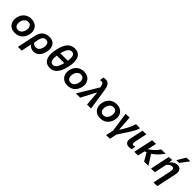

<svg xmlns="http://www.w3.org/2000/svg" viewBox="421 -2600 4607 4607"><g transform="rotate(45 2724.5 -297.0)"><path d="M275.5 12.5Q206 12.5 157 -11.5Q108 -35.5 79.2 -76.5Q50.5 -117.5 42 -169Q38.5 -191 38.5 -213.5Q38.5 -244 45 -276Q68 -387.5 142.5 -449.2Q217 -511 322.5 -511Q390 -511 439 -487.5Q488 -464 517.2 -423.2Q546.5 -382.5 555.5 -331Q559.5 -308.5 559.5 -285.5Q559.5 -255 552.5 -223Q530 -115.5 457.5 -51.5Q385 12.5 275.5 12.5ZM279.5 -92.5Q338 -92.5 375.2 -134.2Q412.5 -176 424.5 -235.5Q430 -261 430 -284.5Q430 -303 426.5 -320.5Q418 -359 391.5 -382.5Q365 -406 321 -406Q263 -406 224.2 -365.5Q185.5 -325 173 -263Q168 -239.5 168 -217.5Q168 -197.5 172 -179.5Q180 -140.5 207 -116.5Q234 -92.5 279.5 -92.5Z M566.5 196Q578 142 589 89.5Q600.5 37 613.5 -24.5L667 -279.5Q691.5 -395.5 760 -453.2Q828.5 -511 938 -511Q1023 -511 1073.2 -471.2Q1123.5 -431.5 1140 -365Q1148 -332 1148 -296Q1148 -258.5 1139.5 -217.5Q1125.5 -149.5 1093.8 -97.5Q1062 -45.5 1015.2 -16.5Q968.5 12.5 909 12.5Q862 12.5 820.2 -7Q778.5 -26.5 756.5 -62.5H748L739 -18Q727 38.5 716.5 88.5Q706 138 694.5 192ZM876 -98.5Q933.5 -98.5 967.2 -138.2Q1001 -178 1014 -239Q1019.5 -266.5 1019.5 -291Q1019.5 -307.5 1017 -323Q1010.5 -361 987.5 -384Q964.5 -407 923.5 -407Q873 -407 840.5 -375Q808 -343 793.5 -274L769.5 -159Q785.5 -128 813.2 -113.2Q841 -98.5 876 -98.5Z M1462.5 12.5Q1366.5 12.5 1313.5 -39.2Q1260.5 -91 1248 -182.5Q1243.5 -213 1243.5 -247Q1243.5 -313.5 1260.5 -392.5Q1300.5 -582 1375 -664.2Q1449.5 -746.5 1562.5 -746.5Q1656.5 -746.5 1709.5 -697.5Q1762.5 -648.5 1776 -558.5Q1780.5 -527.5 1780.5 -493Q1780.5 -427 1763.5 -346.5Q1723.5 -158 1649.8 -72.8Q1576 12.5 1462.5 12.5ZM1560.5 -642.5Q1504 -642.5 1463.2 -588.2Q1422.5 -534 1395 -416H1648Q1657 -470 1657 -511Q1657 -559.5 1644 -589Q1619.5 -642.5 1560.5 -642.5ZM1463.5 -91.5Q1521 -91.5 1561 -147.8Q1601 -204 1627.5 -317H1374.5Q1367 -272 1367 -234.5Q1367 -187.5 1379 -153Q1399.5 -91.5 1463.5 -91.5Z M2062 12.5Q1992.5 12.5 1943.5 -11.5Q1894.5 -35.5 1865.8 -76.5Q1837 -117.5 1828.5 -169Q1825 -191 1825 -213.5Q1825 -244 1831.5 -276Q1854.5 -387.5 1929 -449.2Q2003.5 -511 2109 -511Q2176.5 -511 2225.5 -487.5Q2274.5 -464 2303.8 -423.2Q2333 -382.5 2342 -331Q2346 -308.5 2346 -285.5Q2346 -255 2339 -223Q2316.5 -115.5 2244 -51.5Q2171.5 12.5 2062 12.5ZM2066 -92.5Q2124.5 -92.5 2161.8 -134.2Q2199 -176 2211 -235.5Q2216.5 -261 2216.5 -284.5Q2216.5 -303 2213 -320.5Q2204.5 -359 2178 -382.5Q2151.5 -406 2107.5 -406Q2049.5 -406 2010.8 -365.5Q1972 -325 1959.5 -263Q1954.5 -239.5 1954.5 -217.5Q1954.5 -197.5 1958.5 -179.5Q1966.5 -140.5 1993.5 -116.5Q2020.5 -92.5 2066 -92.5Z M2339.5 0Q2380.5 -67.5 2424.5 -140.5Q2468.5 -213 2509.5 -280.5Q2543 -336.5 2579.8 -397.5Q2616.5 -458.5 2651.5 -515.5Q2640.5 -586.5 2622.8 -613Q2605 -639.5 2563.5 -639.5Q2556.5 -639.5 2544.8 -638Q2533 -636.5 2521.5 -633.5L2537.5 -734.5Q2553 -738.5 2569.5 -741.5Q2586 -744.5 2605.5 -744.5Q2679.5 -744.5 2717.5 -697Q2755.5 -649.5 2772 -538.5L2811.5 -278.5Q2821 -213.5 2828.5 -166.5Q2835.5 -119.5 2841.5 -80.5Q2847.5 -41.5 2853.5 0H2718Q2713.5 -55 2709 -112Q2704.5 -168.5 2700 -220L2688 -364.5H2677L2601 -221Q2571 -164.5 2541.8 -109Q2512.5 -53.5 2484 0Z M3172 12.5Q3102.5 12.5 3053.5 -11.5Q3004.5 -35.5 2975.8 -76.5Q2947 -117.5 2938.5 -169Q2935 -191 2935 -213.5Q2935 -244 2941.5 -276Q2964.5 -387.5 3039 -449.2Q3113.5 -511 3219 -511Q3286.5 -511 3335.5 -487.5Q3384.5 -464 3413.8 -423.2Q3443 -382.5 3452 -331Q3456 -308.5 3456 -285.5Q3456 -255 3449 -223Q3426.5 -115.5 3354 -51.5Q3281.5 12.5 3172 12.5ZM3176 -92.5Q3234.5 -92.5 3271.8 -134.2Q3309 -176 3321 -235.5Q3326.5 -261 3326.5 -284.5Q3326.5 -303 3323 -320.5Q3314.5 -359 3288 -382.5Q3261.5 -406 3217.5 -406Q3159.5 -406 3120.8 -365.5Q3082 -325 3069.5 -263Q3064.5 -239.5 3064.5 -217.5Q3064.5 -197.5 3068.5 -179.5Q3076.5 -140.5 3103.5 -116.5Q3130.5 -92.5 3176 -92.5Z M3559.5 196Q3570 147.5 3580.5 99.5Q3591 51.5 3601.5 1Q3594.5 -47 3588 -95Q3581 -142.5 3574 -189.5L3561.5 -276.5Q3553.5 -331.5 3545.5 -387.2Q3537.5 -443 3530 -498L3660 -502Q3664.5 -442.5 3670 -372.5Q3675.5 -302 3680 -237L3688.5 -127.5H3700Q3725.5 -170.5 3750.5 -213Q3775 -255.5 3800 -297.5Q3827 -349 3847.5 -398.5Q3868 -448 3879 -498H4019Q4003.5 -437.5 3971 -376Q3938.5 -314.5 3904 -261.5Q3860.5 -193.5 3815.8 -125.8Q3771 -58 3727 8.5Q3716.5 56.5 3707 101Q3697.5 145.5 3687.5 192Z M4151.5 12.5Q4107 12.5 4075 -5Q4043 -22.5 4030.5 -61Q4024 -80 4024 -104.5Q4024 -130.5 4031 -162.5L4044 -222Q4049 -246.5 4054.5 -274Q4069 -341.5 4080 -393Q4091 -444.5 4102.5 -498L4230 -502Q4211.5 -414.5 4195.8 -340.5Q4180 -266.5 4169 -216L4161 -176Q4157 -157 4157 -142Q4157 -126 4161.5 -114.5Q4170 -92.5 4202.5 -92.5Q4214 -92.5 4225 -96Q4236 -99.5 4251 -108L4236.5 -4Q4221 3.5 4200 8Q4179 12.5 4151.5 12.5Z M4321 0Q4333 -56 4343.5 -104.5Q4354.5 -155 4367.5 -217.5L4378 -266.5Q4393 -336.5 4404.5 -389.5Q4416 -442.5 4427.5 -498L4555.5 -502Q4541 -435.5 4528.5 -376.5Q4516 -317.5 4506 -270.5L4552 -304.5Q4615.5 -349 4662.5 -400.8Q4709.5 -452.5 4739 -498H4890Q4851 -446.5 4792 -381.2Q4733 -316 4641.5 -249L4694 -166Q4718.5 -128.5 4746 -85.5Q4773.5 -42 4800.5 0H4652Q4634 -31.5 4617 -61.5Q4599.5 -91 4581 -123L4536 -201.5L4486.5 -180Q4476.5 -133 4467.2 -89.8Q4458 -46.5 4448 0Z M5166.5 196Q5177.5 143.5 5190.2 83.5Q5203 23.5 5217 -42Q5229.5 -102 5242.5 -163Q5255.5 -223.5 5268 -283.5Q5273 -307.5 5273 -327Q5273 -349 5266.5 -364.5Q5254 -394 5209.5 -394Q5172 -394 5142 -372.2Q5112 -350.5 5084 -318L5061.5 -211Q5049 -153.5 5038.5 -104Q5028 -54 5016.5 0H4889.5Q4901 -54 4911.8 -104.8Q4922.5 -155.5 4935.5 -217L4946 -267Q4957 -318.5 4969.5 -377Q4982 -435.5 4995 -498L5103.5 -504.5L5091 -418.5H5102Q5129.5 -455 5176.2 -483Q5223 -511 5279 -511Q5358.5 -511 5390 -459Q5410 -426 5410 -378.5Q5410 -350.5 5403 -318Q5392 -268 5382.8 -224.5Q5373.5 -181 5365.5 -143L5349 -64.5Q5334 5.5 5321 67Q5308 128.5 5294.5 192ZM5175.5 -569.5Q5208.5 -624.5 5241 -678.5Q5273 -732.5 5305 -786.5L5434.5 -789.5Q5392.5 -733.5 5351.5 -679Q5310.5 -624.5 5270.5 -571Z"/></g></svg>

Font: Heraclito SemiBold
Style: Italic
Weight: 600
Italic angle: -12°
Designer: Kostas Bartsokas (font) & Cristiano Sobral (main changes)
Foundry: Kostas Bartsokas (font) & Cristiano Sobral (main changes)
Version: Version 1.00;July 8, 2020;FontCreator 13.0.0.2655 64-bit